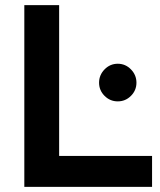

<svg xmlns="http://www.w3.org/2000/svg" viewBox="-20 -730 625 750"><path d="M75 0V-710H211V-121H574V0ZM367 -407Q367 -437 388.5 -459Q410 -481 440 -481Q470 -481 491.5 -459Q513 -437 513 -407Q513 -377 491.5 -355.5Q470 -334 440 -334Q410 -334 388.5 -355.5Q367 -377 367 -407Z"/></svg>

Font: Rising Sun
Style: Bold
Weight: 700
Designer: Matt McInerney, Pablo Impallari, Rodrigo Fuenzalida (Raleway font), Stephen Hutchings (Greek), Cristiano Sobral (main ch
Foundry: The Rising Sun Project Authors
Version: Version 4.327; ttfautohint (v1.8.4.7-5d5b-dirty)